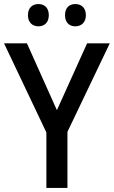

<svg xmlns="http://www.w3.org/2000/svg" viewBox="-20 -928 562 948"><path d="M118 -853C118 -816 141 -798 170 -798C198 -798 221 -816 221 -853C221 -891 198 -908 170 -908C141 -908 118 -891 118 -853ZM301 -853C301 -816 323 -798 352 -798C380 -798 404 -816 404 -853C404 -891 380 -908 352 -908C323 -908 301 -891 301 -853ZM261 -384 113 -714H0L209 -274V0H313V-277L522 -714H410Z"/></svg>

Font: Noto Sans SemiCondensed Medium
Style: Regular
Weight: 500
Width: 4
Designer: Monotype Design Team
Foundry: Monotype Imaging Inc.
Version: Version 2.013